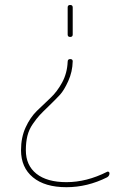

<svg xmlns="http://www.w3.org/2000/svg" viewBox="-20 -530 540 780"><path d="M254.9 -389.6V-500Q254.9 -509.8 265.1 -509.8Q275.4 -509.8 275.4 -500V-389.6Q275.4 -379.9 265.1 -379.9Q254.9 -379.9 254.9 -389.6ZM250 230.5Q162.1 230.5 113.8 190.4Q65.4 150.4 65.4 80.1Q65.4 28.3 84 -12.2Q102.5 -52.7 129.9 -79.6Q157.2 -106.4 184.6 -131.8Q211.9 -157.2 232.4 -194.8Q252.9 -232.4 254.9 -279.3Q254.9 -290 265.1 -290Q275.4 -290 275.4 -281.2Q274.4 -238.3 257.3 -200.7Q240.2 -163.1 224.1 -145.5Q208 -127.9 175.8 -96.7Q152.3 -74.2 140.6 -61.5Q128.9 -48.8 113.3 -26.4Q97.7 -3.9 91.3 22Q85 47.9 85 80.1Q85 141.6 127.9 175.8Q170.9 210 250 210Q332 210 415 168Q418 166 421.4 168Q424.8 169.9 424.8 173.8Q424.8 184.6 415 190.4Q335 230.5 250 230.5Z"/></svg>

Font: Rounded Mgen+ 1m thin
Style: Regular
Weight: 100
Designer: [Source Han Sans]
Ryoko NISHIZUKA  (kana & ideographs); Paul D. Hunt (Latin, Greek & Cyrillic); Wenlong ZHANG  (bopomofo
Version: Version 1.059.20150602